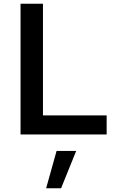

<svg xmlns="http://www.w3.org/2000/svg" viewBox="-20 -720 640 1028"><path d="M90 0V-700H210V-102H551V0ZM227 288 283 88H388L307 288Z"/></svg>

Font: Red Hat Mono Medium
Style: Regular
Weight: 500
Monospace: yes
Designer: Pentagram, MCKL
Foundry: Pentagram, MCKL
Version: Version 1.023; ttfautohint (v1.8.3)